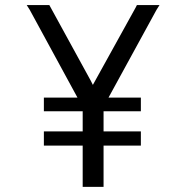

<svg xmlns="http://www.w3.org/2000/svg" viewBox="-20 -727 714 754"><path d="M606.4 -707 594.7 -688.5 406.2 -343.8H533.2V-290H386.7V-210.9H533.2V-155.3H386.7V6.8H304.7V-155.3H152.3V-210.9H304.7V-290H152.3V-343.8H284.2L96.7 -688.5L85 -707H173.8L336.9 -409.2L344.7 -393.6L512.7 -697.3Q514.6 -702.1 517.6 -707Z"/></svg>

Font: BF_TEXT
Style: Regular
Weight: 400
Foundry: EA DICE
Version: Version 1.404